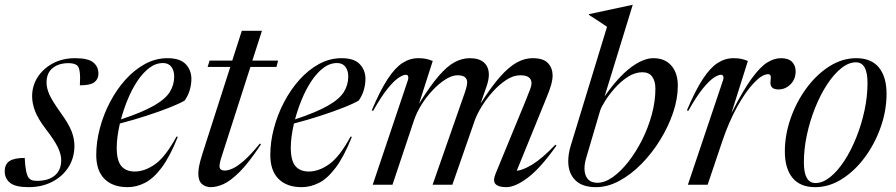

<svg xmlns="http://www.w3.org/2000/svg" viewBox="-34 -762 3698 792"><path d="M68 -110.5Q71 -46 84 -29Q91 -20.5 99.5 -18.2Q108 -16 119 -16Q166 -16 192.2 -38.2Q218.5 -60.5 218.5 -101.5Q218.5 -125.5 204.5 -154.5Q190.5 -183.5 156.5 -227.5Q122.5 -272 110.5 -304Q98.5 -336 98.5 -365Q98.5 -408.5 121.5 -444Q144.5 -479.5 184.5 -500.8Q224.5 -522 276 -522Q329.5 -522 350.8 -504.5Q372 -487 372 -458Q372 -435.5 355.2 -422.8Q338.5 -410 295.5 -410Q297.5 -445.5 295 -464Q292.5 -482.5 286.5 -489.5Q276.5 -501.5 248.5 -501.5Q207.5 -501.5 182.8 -481Q158 -460.5 158 -421.5Q158 -398.5 169.5 -372.5Q181 -346.5 214.5 -299.5Q248.5 -252.5 260.8 -221.5Q273 -190.5 273 -161Q273 -111 248.5 -72.5Q224 -34 181.2 -12Q138.5 10 84 10Q29.5 10 7.5 -7.8Q-14.5 -25.5 -14.5 -55Q-14.5 -84.5 5 -97.5Q24.5 -110.5 68 -110.5Z M699.5 -197.5Q667 -116 633 -70.8Q599 -25.5 564 -7.8Q529 10 492.5 10Q431 10 397 -24Q363 -58 363 -123Q363 -176.5 377.8 -232.5Q392.5 -288.5 419.5 -340.2Q446.5 -392 483.2 -433Q520 -474 564 -498Q608 -522 657 -522Q709 -522 732.2 -497.2Q755.5 -472.5 755.5 -436.5Q755.5 -415 749.2 -392.2Q743 -369.5 728 -347.5Q709.5 -336 667.5 -319.2Q625.5 -302.5 571 -284.8Q516.5 -267 460.5 -252.5Q447.5 -195.5 447.5 -152.5Q447.5 -99.5 466.5 -77Q485.5 -54.5 522 -54.5Q563.5 -54.5 606.5 -85.2Q649.5 -116 694 -198.5ZM638.5 -502Q608.5 -502 581.8 -481.8Q555 -461.5 532.5 -427.5Q510 -393.5 493 -352.2Q476 -311 465 -269.5Q552.5 -298.5 600.2 -325.8Q648 -353 666.2 -382.2Q684.5 -411.5 684.5 -446Q684.5 -471.5 672.5 -486.8Q660.5 -502 638.5 -502Z M880.5 -117Q875 -100 873.2 -90.8Q871.5 -81.5 871.5 -76Q871.5 -58.5 894 -58.5Q906 -58.5 924.8 -66.5Q943.5 -74.5 971.5 -98.5Q999.5 -122.5 1038 -170L1042.5 -166.5Q992 -90 953.8 -52.2Q915.5 -14.5 887 -2.2Q858.5 10 836 10Q814 10 799 -3Q784 -16 784 -46.5Q784 -56.5 786.8 -74Q789.5 -91.5 802 -131L916 -486H822.5L830.5 -512H924L963.5 -635H1046.5L1007 -512H1113L1106.5 -486H999Z M1417.5 -197.5Q1385 -116 1351 -70.8Q1317 -25.5 1282 -7.8Q1247 10 1210.5 10Q1149 10 1115 -24Q1081 -58 1081 -123Q1081 -176.5 1095.8 -232.5Q1110.5 -288.5 1137.5 -340.2Q1164.5 -392 1201.2 -433Q1238 -474 1282 -498Q1326 -522 1375 -522Q1427 -522 1450.2 -497.2Q1473.5 -472.5 1473.5 -436.5Q1473.5 -415 1467.2 -392.2Q1461 -369.5 1446 -347.5Q1427.5 -336 1385.5 -319.2Q1343.5 -302.5 1289 -284.8Q1234.5 -267 1178.5 -252.5Q1165.5 -195.5 1165.5 -152.5Q1165.5 -99.5 1184.5 -77Q1203.5 -54.5 1240 -54.5Q1281.5 -54.5 1324.5 -85.2Q1367.5 -116 1412 -198.5ZM1356.5 -502Q1326.5 -502 1299.8 -481.8Q1273 -461.5 1250.5 -427.5Q1228 -393.5 1211 -352.2Q1194 -311 1183 -269.5Q1270.5 -298.5 1318.2 -325.8Q1366 -353 1384.2 -382.2Q1402.5 -411.5 1402.5 -446Q1402.5 -471.5 1390.5 -486.8Q1378.5 -502 1356.5 -502Z M2261.5 -161.5Q2196.5 -69.5 2144.2 -29.8Q2092 10 2054 10Q2022 10 2010 -2.8Q1998 -15.5 2010.5 -46L2134 -346Q2148 -380 2153.2 -394.8Q2158.5 -409.5 2158.5 -418.5Q2158.5 -451.5 2112 -451.5Q2083.5 -451.5 2054.2 -432.2Q2025 -413 1998.8 -383.8Q1972.5 -354.5 1953 -322.8Q1933.5 -291 1924.5 -265.5L1832 0H1750.5L1883 -379Q1893 -407.5 1893 -422.5Q1893 -451.5 1853.5 -451.5Q1831 -451.5 1804.5 -435Q1778 -418.5 1752 -391.2Q1726 -364 1705.2 -331Q1684.5 -298 1673.5 -265L1585 0H1503.5L1648.5 -431Q1651.5 -439.5 1649.8 -446.5Q1648 -453.5 1639.5 -453.5Q1629 -453.5 1610.2 -441.2Q1591.5 -429 1565.2 -396.8Q1539 -364.5 1505 -304.5L1499.5 -307Q1534 -388.5 1564.8 -435.5Q1595.5 -482.5 1626.2 -502.2Q1657 -522 1691.5 -522Q1710 -522 1723.2 -519.2Q1736.5 -516.5 1751 -510.5L1694.5 -334Q1740 -407.5 1775.5 -448.5Q1811 -489.5 1841.8 -505.8Q1872.5 -522 1904 -522Q1942.5 -522 1962.5 -504Q1982.5 -486 1982.5 -454Q1982.5 -433.5 1973.5 -407L1948 -334Q1992.5 -404.5 2029 -445.5Q2065.5 -486.5 2097.8 -504.2Q2130 -522 2162.5 -522Q2208 -522 2226.8 -501.2Q2245.5 -480.5 2245.5 -451Q2245.5 -434 2240 -413.5Q2234.5 -393 2215.5 -347L2097.5 -57.5Q2122 -59.5 2161.5 -83.2Q2201 -107 2257 -165Z M2470 -651.5Q2456 -661 2436.8 -673.8Q2417.5 -686.5 2395.5 -700.5L2395 -703.5L2574.5 -742H2576L2460 -364.5Q2517 -445.5 2568.2 -483.8Q2619.5 -522 2661 -522Q2708.5 -522 2735.2 -491.5Q2762 -461 2762 -408Q2762 -355 2742.5 -297.2Q2723 -239.5 2689.2 -184.8Q2655.5 -130 2612.2 -86Q2569 -42 2520.8 -16Q2472.5 10 2424.5 10Q2367.5 10 2338.8 -19Q2310 -48 2310 -97Q2310 -128.5 2321 -163.5ZM2384 -110.5Q2377 -87 2377 -67Q2377 -39.5 2390.5 -23.8Q2404 -8 2430 -8Q2460.5 -8 2493.8 -31.5Q2527 -55 2558.2 -95Q2589.5 -135 2614.8 -185.2Q2640 -235.5 2654.8 -290Q2669.5 -344.5 2669.5 -396.5Q2669.5 -427.5 2656.2 -445.8Q2643 -464 2616 -464Q2585 -464 2555.5 -444.8Q2526 -425.5 2501.8 -398Q2477.5 -370.5 2461.8 -345Q2446 -319.5 2442 -307Z M2948.5 -431Q2951.5 -439.5 2949.8 -446.5Q2948 -453.5 2939.5 -453.5Q2929 -453.5 2910.2 -441.2Q2891.5 -429 2865.2 -396.8Q2839 -364.5 2805 -304.5L2799.5 -307Q2834 -388.5 2864.8 -435.5Q2895.5 -482.5 2926.2 -502.2Q2957 -522 2991.5 -522Q3010 -522 3023.2 -519.2Q3036.5 -516.5 3051 -510.5L2983 -295Q3030.5 -388.5 3066.2 -437.5Q3102 -486.5 3130.8 -504.2Q3159.5 -522 3187 -522Q3218.5 -522 3233.2 -506.8Q3248 -491.5 3248 -468Q3248 -434.5 3226.5 -413.8Q3205 -393 3177.5 -393Q3140 -393 3144.5 -427.5Q3147 -445 3144.2 -450.5Q3141.5 -456 3134.5 -456Q3110 -456 3076 -420.2Q3042 -384.5 3007.5 -322.5Q2973 -260.5 2946.5 -182.5L2885 0H2803.5Z M3498 -522Q3560 -522 3591.5 -483.5Q3623 -445 3623 -375Q3623 -306 3599 -237.8Q3575 -169.5 3533.8 -113.5Q3492.5 -57.5 3439.5 -23.8Q3386.5 10 3328.5 10Q3266.5 10 3235 -28.5Q3203.5 -67 3203.5 -137Q3203.5 -206 3227.5 -274.2Q3251.5 -342.5 3292.8 -398.5Q3334 -454.5 3387 -488.2Q3440 -522 3498 -522ZM3330 -7Q3360 -7 3390.8 -31.8Q3421.5 -56.5 3449 -98.8Q3476.5 -141 3498 -194.5Q3519.5 -248 3532 -306Q3544.5 -364 3544.5 -420Q3544.5 -505 3496.5 -505Q3466.5 -505 3435.8 -480.2Q3405 -455.5 3377.5 -413.2Q3350 -371 3328.5 -317.5Q3307 -264 3294.5 -206Q3282 -148 3282 -92Q3282 -7 3330 -7Z"/></svg>

Font: Newsreader 72pt
Style: Italic
Weight: 400
Italic angle: -17°
Designer: Hugues Gentile
Foundry: Production Type
Version: Version 1.003; ttfautohint (v1.8.3)